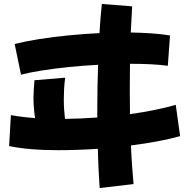

<svg xmlns="http://www.w3.org/2000/svg" viewBox="-20 -861 955 969"><path d="M26 -124 35 -280Q90 -270 157 -265Q153 -292 151 -317.5Q149 -343 149 -369Q149 -389 150.5 -410.5Q152 -432 154 -456L309 -469Q305 -440 303.5 -413Q302 -386 302 -361Q302 -335 303.5 -310.5Q305 -286 308 -261Q388 -262 471 -268Q471 -285 471 -303Q471 -420 475 -534Q399 -530 325.5 -522.5Q252 -515 190 -505Q128 -495 86 -484L54 -639Q110 -653 179.5 -664Q249 -675 326.5 -682.5Q404 -690 482 -694Q487 -776 494 -841L647 -829Q643 -767 640 -697Q696 -696 746.5 -692.5Q797 -689 838 -682L827 -529Q790 -534 743.5 -536.5Q697 -539 644 -539Q640 -539 636 -539Q635 -472 635 -404Q635 -344 636 -285Q701 -294 760 -306Q819 -318 867 -332L889 -174Q840 -160 776 -148Q712 -136 641 -127Q643 -74 646.5 -25Q650 24 654 68L483 88Q480 44 477.5 -6Q475 -56 474 -110Q369 -103 274 -103Q199 -103 135 -108.5Q71 -114 26 -124Z"/></svg>

Font: Mochiy Pop P One
Style: Regular
Weight: 400
Designer: FONTDASU
Foundry: FONTDASU / Google Inc. / Adobe
Version: Version 2.000